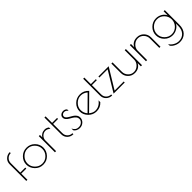

<svg xmlns="http://www.w3.org/2000/svg" viewBox="323 -2103 3782 3782"><g transform="rotate(-45 2214.0 -212.0)"><path d="M231 -632V-604Q173 -604 132.5 -564Q92 -524 92 -463V-200H232V-172H92V0H60V-463Q60 -537 110 -584.5Q160 -632 231 -632Z M530 11H521Q425 11 356 -60.5Q287 -132 287 -227Q287 -322 357 -391.5Q427 -461 525.5 -461Q624 -461 693.5 -391.5Q763 -322 763 -226.5Q763 -131 695 -60Q627 11 530 11ZM731 -224.5Q731 -309 670.5 -371Q610 -433 526 -433Q442 -433 380.5 -370.5Q319 -308 319 -224Q319 -140 380.5 -78.5Q442 -17 526.5 -17Q611 -17 671 -78.5Q731 -140 731 -224.5Z M890 -300V0H858V-450H890V-383Q908 -417 946 -439Q984 -461 1031 -461Q1078 -461 1121 -429V-389Q1077 -433 1024 -433Q971 -433 930.5 -393Q890 -353 890 -300Z M1367 -22V6Q1296 6 1246 -41.5Q1196 -89 1196 -163V-631H1228V-449H1366V-421H1228V-163Q1228 -102 1268.5 -62Q1309 -22 1367 -22Z M1545 -434Q1519 -434 1499 -417Q1479 -400 1479 -375Q1479 -350 1501.5 -329Q1524 -308 1555.5 -290.5Q1587 -273 1619 -253Q1651 -233 1673.5 -202Q1696 -171 1696 -131Q1696 -72 1651.5 -30.5Q1607 11 1544 11Q1504 11 1469.5 -6.5Q1435 -24 1419 -53V-101Q1457 -17 1541 -17Q1593 -17 1628.5 -49Q1664 -81 1664 -120.5Q1664 -160 1641.5 -187Q1619 -214 1587 -233Q1555 -252 1523.5 -270.5Q1492 -289 1469.5 -315.5Q1447 -342 1447 -377.5Q1447 -413 1475.5 -437.5Q1504 -462 1549 -462Q1594 -462 1626 -427V-386Q1594 -434 1545 -434Z M2016 12H2007Q1912 12 1841.5 -59.5Q1771 -131 1771 -226Q1771 -321 1841 -390.5Q1911 -460 2014 -460Q2117 -460 2191 -378L1877 -68Q1942 -16 2002 -16Q2062 -16 2109.5 -43.5Q2157 -71 2188 -117V-66Q2117 12 2016 12ZM1856 -89 2147 -378Q2085 -432 2005.5 -432Q1926 -432 1864.5 -370.5Q1803 -309 1803 -229Q1803 -149 1856 -89Z M2447 -22V6Q2376 6 2326 -41.5Q2276 -89 2276 -163V-631H2308V-449H2446V-421H2308V-163Q2308 -102 2348.5 -62Q2389 -22 2447 -22Z M2802 -28V0H2492L2748 -422H2519V-450H2805L2548 -28Z M3252 -450H3284V0H3252V-91Q3201 11 3078 11Q2994 11 2937 -47Q2880 -105 2880 -188V-450H2912V-188Q2912 -119 2960.5 -68Q3009 -17 3078 -17Q3147 -17 3199.5 -68Q3252 -119 3252 -188Z M3426 0H3394V-450H3426V-359Q3477 -461 3600 -461Q3684 -461 3741 -403Q3798 -345 3798 -262V0H3766V-262Q3766 -331 3717.5 -382Q3669 -433 3600 -433Q3531 -433 3478.5 -382Q3426 -331 3426 -262Z M4336 -450H4368V-42Q4368 74 4304 141Q4240 208 4136 208Q4079 208 4025 182Q3971 156 3941 114V68Q3967 116 4022.5 148Q4078 180 4136 180Q4224 180 4280 120.5Q4336 61 4336 -42V-109Q4309 -54 4251 -21Q4193 12 4131 12Q4033 12 3963 -57.5Q3893 -127 3893 -224Q3893 -321 3963 -390.5Q4033 -460 4131 -460Q4196 -460 4252.5 -427.5Q4309 -395 4336 -338ZM3925 -224Q3925 -139 3986.5 -77.5Q4048 -16 4132.5 -16Q4217 -16 4277 -77.5Q4337 -139 4337 -224Q4337 -309 4277 -370.5Q4217 -432 4132.5 -432Q4048 -432 3986.5 -370.5Q3925 -309 3925 -224Z"/></g></svg>

Font: Poiret One
Style: Regular
Weight: 400
Designer: Denis Masharov
Foundry: Denis Masharov
Version: Version 1.001